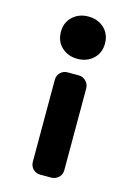

<svg xmlns="http://www.w3.org/2000/svg" viewBox="-110 -538 571 825"><g transform="rotate(15 175.0 -125.0)"><path d="M109 -454Q137 -480 179 -480Q221 -480 249 -454Q277 -428 277 -386Q277 -344 249 -318Q221 -292 179 -292Q137 -292 109 -318Q81 -344 81 -386Q81 -428 109 -454ZM154 -225H203Q222 -225 235.5 -211.5Q249 -198 249 -179V184Q249 204 235.5 217Q222 230 203 230H154Q135 230 122 217Q109 204 109 184V-179Q109 -199 122 -212Q135 -225 154 -225Z"/></g></svg>

Font: Solway
Style: Bold
Weight: 700
Designer: Mariya V. Pigoulevskaya
Foundry: The Northern Block Ltd.
Version: Version 1.000;hotconv 1.0.109;makeotfexe 2.5.65596